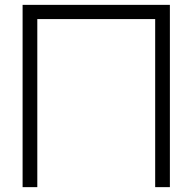

<svg xmlns="http://www.w3.org/2000/svg" viewBox="-20 -770 792 790"><path d="M679 0H618.5V-691.5H133.5V0H73V-750H679Z"/></svg>

Font: Russisch Sans Light
Style: Regular
Weight: 300
Designer: Michael Sharanda (font) & Cristiano Sobral (main changes)
Foundry: Michael Sharanda
Version: Version 2.00;September 8, 2020;FontCreator 13.0.0.2681 64-bi